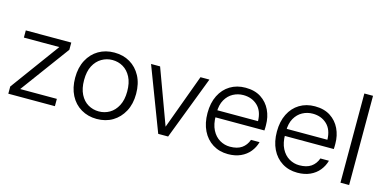

<svg xmlns="http://www.w3.org/2000/svg" viewBox="-70 -1103 3004 1497"><g transform="rotate(15 1431.5 -354.0)"><path d="M39 0V-58L329 -454H43V-512H410V-454L119 -59H415V0Z M754 12Q684 12 628 -21Q572 -54 541 -114.5Q510 -175 510 -256Q510 -338 542 -398.5Q574 -459 629.5 -491.5Q685 -524 756 -524Q828 -524 883 -491.5Q938 -459 970 -399Q1002 -339 1002 -256Q1002 -174 969.5 -114Q937 -54 882 -21Q827 12 754 12ZM755 -49Q802 -49 841.5 -72Q881 -95 905.5 -141.5Q930 -188 930 -256Q930 -326 906 -372Q882 -418 843 -441Q804 -464 756 -464Q710 -464 670 -440.5Q630 -417 606 -371.5Q582 -326 582 -256Q582 -188 605.5 -141.5Q629 -95 668.5 -72Q708 -49 755 -49Z M1249 0 1054 -512H1127L1290 -69L1453 -512H1525L1329 0Z M1814 12Q1744 12 1690.5 -21.5Q1637 -55 1607.5 -115.5Q1578 -176 1578 -257Q1578 -339 1608 -399Q1638 -459 1691.5 -491.5Q1745 -524 1815 -524Q1890 -524 1940.5 -491Q1991 -458 2017 -403.5Q2043 -349 2043 -283Q2043 -274 2043 -264Q2043 -254 2042 -240H1630V-297H1975Q1973 -379 1927.5 -421.5Q1882 -464 1813 -464Q1769 -464 1731 -443.5Q1693 -423 1669.5 -382Q1646 -341 1646 -278V-253Q1646 -184 1669.5 -138.5Q1693 -93 1731.5 -70.5Q1770 -48 1814 -48Q1873 -48 1908.5 -72.5Q1944 -97 1960 -142H2029Q2017 -98 1988.5 -63Q1960 -28 1916 -8Q1872 12 1814 12Z M2374 12Q2304 12 2250.5 -21.5Q2197 -55 2167.5 -115.5Q2138 -176 2138 -257Q2138 -339 2168 -399Q2198 -459 2251.5 -491.5Q2305 -524 2375 -524Q2450 -524 2500.5 -491Q2551 -458 2577 -403.5Q2603 -349 2603 -283Q2603 -274 2603 -264Q2603 -254 2602 -240H2190V-297H2535Q2533 -379 2487.5 -421.5Q2442 -464 2373 -464Q2329 -464 2291 -443.5Q2253 -423 2229.5 -382Q2206 -341 2206 -278V-253Q2206 -184 2229.5 -138.5Q2253 -93 2291.5 -70.5Q2330 -48 2374 -48Q2433 -48 2468.5 -72.5Q2504 -97 2520 -142H2589Q2577 -98 2548.5 -63Q2520 -28 2476 -8Q2432 12 2374 12Z M2720 0V-720H2790V0Z"/></g></svg>

Font: DM Sans 12pt Light
Style: Regular
Weight: 300
Version: Version 4.004;gftools[0.9.30]